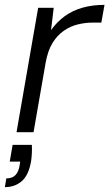

<svg xmlns="http://www.w3.org/2000/svg" viewBox="-40 -544 450 790"><path d="M28 0 117 -512H181L170 -420Q194 -454 226.5 -477.5Q259 -501 300 -512.5Q341 -524 390 -524L377 -451H341Q311 -451 280 -443.5Q249 -436 222 -417Q195 -398 176 -367Q157 -336 148 -287L98 0ZM-20 226 -14 190Q11 190 24 176Q37 162 41 135L43 121H0L12 52H91Q92 70 91 87.5Q90 105 88 119Q78 177 49.5 201.5Q21 226 -20 226Z"/></svg>

Font: DM Sans 12pt Light
Style: Italic
Weight: 300
Italic angle: -10°
Version: Version 4.004;gftools[0.9.30]